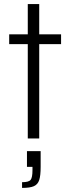

<svg xmlns="http://www.w3.org/2000/svg" viewBox="-20 -678 344 940"><path d="M116 -462H25V-510H116V-658H172V-510H279V-462H172V0H116ZM139 155V139H112V62H179V139Q179 182 172 203.5Q165 225 146 233.5Q127 242 88 242V214Q121 214 130 202.5Q139 191 139 155Z"/></svg>

Font: Saira SemiCondensed Light
Style: Regular
Weight: 300
Width: 4
Designer: Hector Gatti with collaboration of the Omnibus-Type team
Foundry: Omnibus-Type
Version: Version 0.072; ttfautohint (v1.8)